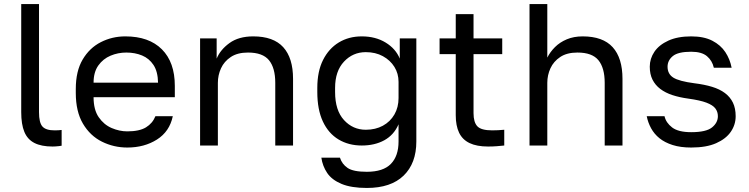

<svg xmlns="http://www.w3.org/2000/svg" viewBox="-20 -720 3705 950"><path d="M240 5Q185 5 150.5 -12.5Q116 -30 100.5 -67.5Q85 -105 85 -165V-700H173V-165Q173 -113 190 -94Q207 -75 250 -75Q261 -75 269 -75.5Q277 -76 285 -77V1Q280 2 271.5 3Q263 4 254.5 4.5Q246 5 240 5Z M610 10Q543 10 484.5 -19Q426 -48 390.5 -108Q355 -168 355 -260V-280Q355 -368 389 -425.5Q423 -483 479 -511.5Q535 -540 600 -540Q717 -540 781 -476Q845 -412 845 -295V-239H443Q443 -177 468.5 -140Q494 -103 532.5 -86.5Q571 -70 610 -70Q670 -70 702.5 -90Q735 -110 749 -145H835Q819 -69 756.5 -29.5Q694 10 610 10ZM605 -460Q564 -460 527 -444.5Q490 -429 466.5 -396Q443 -363 443 -311H762Q761 -366 739.5 -398.5Q718 -431 683 -445.5Q648 -460 605 -460Z M970 0V-530H1052V-430Q1070 -474 1115.5 -507Q1161 -540 1233 -540Q1333 -540 1381.5 -486.5Q1430 -433 1430 -330V0H1342V-310Q1342 -384 1311 -422Q1280 -460 1207 -460Q1155 -460 1122 -438Q1089 -416 1073.5 -382Q1058 -348 1058 -310V0Z M1795 210Q1718 210 1670 190Q1622 170 1599 136Q1576 102 1570 60H1662Q1672 92 1700 111Q1728 130 1795 130Q1876 130 1914 91Q1952 52 1952 -20V-105Q1929 -52 1881.5 -26Q1834 0 1770 0Q1705 0 1655 -30Q1605 -60 1577.5 -119Q1550 -178 1550 -265V-285Q1550 -367 1578.5 -423.5Q1607 -480 1656.5 -510Q1706 -540 1770 -540Q1838 -540 1888 -509.5Q1938 -479 1958 -430V-530H2040V-20Q2040 88 1977 149Q1914 210 1795 210ZM1790 -78Q1838 -78 1874.5 -98Q1911 -118 1931.5 -153.5Q1952 -189 1952 -235V-315Q1952 -356 1931.5 -389Q1911 -422 1874.5 -442Q1838 -462 1790 -462Q1726 -462 1682 -415Q1638 -368 1638 -285V-265Q1638 -174 1682 -126Q1726 -78 1790 -78Z M2395 5Q2339 5 2303.5 -12Q2268 -29 2251.5 -63.5Q2235 -98 2235 -150V-452H2155V-530H2235V-650H2323V-530H2465V-452H2323V-160Q2323 -115 2342 -95Q2361 -75 2415 -75Q2445 -75 2475 -78V0Q2456 2 2437 3.5Q2418 5 2395 5Z M2600 0V-700H2688V-435Q2702 -463 2726 -487Q2750 -511 2784.5 -525.5Q2819 -540 2863 -540Q2963 -540 3011.5 -486.5Q3060 -433 3060 -330V0H2972V-310Q2972 -384 2941 -422Q2910 -460 2837 -460Q2785 -460 2752 -438Q2719 -416 2703.5 -382Q2688 -348 2688 -310V0Z M3400 10Q3347 10 3308 -2.5Q3269 -15 3243 -36Q3217 -57 3201.5 -85.5Q3186 -114 3180 -145H3268Q3275 -113 3305.5 -89.5Q3336 -66 3400 -66Q3474 -66 3503 -89.5Q3532 -113 3532 -145Q3532 -167 3519.5 -183.5Q3507 -200 3475.5 -212Q3444 -224 3386 -232Q3342 -238 3307 -249.5Q3272 -261 3247 -280Q3222 -299 3208.5 -326Q3195 -353 3195 -390Q3195 -430 3218 -464Q3241 -498 3287 -519Q3333 -540 3400 -540Q3463 -540 3504.5 -518.5Q3546 -497 3569 -462Q3592 -427 3600 -385H3512Q3504 -420 3478 -442Q3452 -464 3400 -464Q3335 -464 3309 -442.5Q3283 -421 3283 -390Q3283 -354 3311.5 -336Q3340 -318 3416 -308Q3465 -302 3503 -290.5Q3541 -279 3567 -259.5Q3593 -240 3606.5 -212Q3620 -184 3620 -145Q3620 -103 3596 -68Q3572 -33 3523.5 -11.5Q3475 10 3400 10Z"/></svg>

Font: Golos Text
Style: Regular
Weight: 400
Designer: A.Korolkova, Vitaly Kuzmin
Foundry: ParaType Ltd
Version: Version 2.004